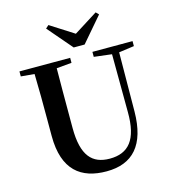

<svg xmlns="http://www.w3.org/2000/svg" viewBox="-140 -1092 1097 1225"><g transform="rotate(-15 409.0 -480.0)"><path d="M294 -979 274 -961 413 -799H485L624 -961L606 -979L449 -880ZM521 -708 638 -694 640 -312C642 -128 576 -54 453 -54C337 -54 273 -121 273 -305V-401C273 -501 273 -600 274 -699L374 -708V-741H39V-708L128 -700C131 -600 131 -500 131 -401V-290C131 -63 245 19 412 19C585 19 680 -83 682 -304L685 -694L786 -708V-741H521Z"/></g></svg>

Font: Noto Serif CJK HK
Style: Bold
Weight: 700
Designer: Ryoko NISHIZUKA 西塚涼子 (kana & ideographs); Frank Grießhammer (Latin, Greek & Cyrillic); Wenlong ZHANG 张文龙 (bopomofo); San
Foundry: Adobe
Version: Version 2.001;hotconv 1.1.0;makeotfexe 2.6.0